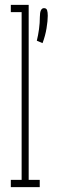

<svg xmlns="http://www.w3.org/2000/svg" viewBox="-20 -770 242 790"><path d="M24.5 0V-30H69V-720H24.5V-750H98V-30H143.5V0ZM131.5 -602.5Q137 -624.5 140.5 -650Q144 -675.5 144 -700Q144 -736.5 161 -736.5Q171 -736.5 173.8 -728Q176.5 -719.5 176.5 -705Q176.5 -684.5 171.5 -653.8Q166.5 -623 155 -592.5Z"/></svg>

Font: Imbue 10pt Thin
Style: Regular
Weight: 100
Designer: Tyler Finck
Foundry: Etcetera Type Company
Version: Version 1.102; ttfautohint (v1.8.3)